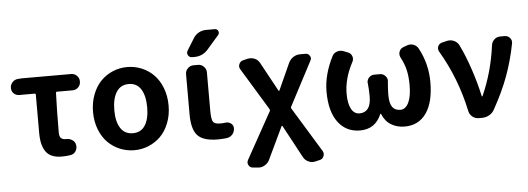

<svg xmlns="http://www.w3.org/2000/svg" viewBox="-58 -963 3720 1352"><g transform="rotate(-5 1801.5 -287.0)"><path d="M345.7 13.7Q267.6 13.7 234.4 -31.7Q201.2 -77.1 201.2 -164.1V-436.5Q201.2 -444.3 193.4 -444.3H85Q61.5 -444.3 45.9 -460Q30.3 -475.6 30.3 -498Q30.3 -521.5 45.9 -538.6Q61.5 -555.7 84 -557.6L112.3 -559.6H460.9Q485.4 -559.6 502 -543Q518.6 -526.4 518.6 -502Q518.6 -477.5 502 -460.9Q485.4 -444.3 460.9 -444.3H351.6Q343.8 -444.3 343.8 -436.5Q338.9 -308.6 338.9 -157.2Q338.9 -128.9 350.1 -117.7Q361.3 -106.4 382.8 -106.4Q385.7 -106.4 388.7 -106.4Q389.6 -106.4 390.6 -106.4Q413.1 -106.4 430.7 -93.8Q450.2 -81.1 453.1 -58.6Q454.1 -52.7 454.1 -47.9Q454.1 -30.3 444.3 -14.6Q431.6 4.9 408.2 8.8Q377 13.7 345.7 13.7Z M591.8 -279.3Q591.8 -346.7 613.8 -403.3Q635.7 -460 672.4 -497.1Q709 -534.2 757.3 -554.2Q805.7 -574.2 858.9 -574.2Q912.1 -574.2 960.4 -554.2Q1008.8 -534.2 1045.4 -497.1Q1082 -460 1104 -403.3Q1126 -346.7 1126 -279.3Q1126 -211.9 1104 -155.8Q1082 -99.6 1045.4 -63Q1008.8 -26.4 960.4 -6.3Q912.1 13.7 858.9 13.7Q805.7 13.7 757.3 -6.3Q709 -26.4 672.4 -63Q635.7 -99.6 613.8 -155.8Q591.8 -211.9 591.8 -279.3ZM974.6 -279.3Q974.6 -361.3 945.3 -407.7Q916 -454.1 858.9 -454.1Q801.8 -454.1 772 -407.7Q742.2 -361.3 742.2 -279.3Q742.2 -197.3 772 -151.9Q801.8 -106.4 858.9 -106.4Q916 -106.4 945.3 -151.9Q974.6 -197.3 974.6 -279.3Z M1345.7 -737.3Q1359.4 -759.8 1383.3 -772.9Q1407.2 -786.1 1433.6 -786.1H1497.1Q1513.7 -786.1 1520.5 -771Q1527.3 -755.9 1516.6 -743.2L1432.6 -646.5Q1394.5 -603.5 1336.9 -603.5H1320.3Q1301.8 -603.5 1292 -620.1Q1288.1 -627.9 1288.1 -635.7Q1288.1 -644.5 1293 -652.3ZM1415 -217.8Q1415 -155.3 1426.8 -138.2Q1438.5 -121.1 1478.5 -121.1Q1497.1 -121.1 1515.6 -124Q1519.5 -124 1523.4 -124Q1540 -124 1553.7 -113.3Q1570.3 -100.6 1570.3 -80.1Q1570.3 -63.5 1563.5 -49.3Q1556.6 -35.2 1543.5 -25.9Q1530.3 -16.6 1514.6 -14.6Q1482.4 -10.7 1450.2 -10.7Q1349.6 -10.7 1308.6 -53.7Q1267.6 -96.7 1267.6 -204.1V-488.3Q1267.6 -511.7 1284.7 -528.8Q1301.8 -545.9 1325.2 -545.9H1357.4Q1380.9 -545.9 1397.9 -528.8Q1415 -511.7 1415 -488.3Z M1796.9 164.1Q1786.1 187.5 1763.7 200.2Q1744.1 211.9 1722.7 211.9Q1718.8 211.9 1714.8 210.9L1678.7 208Q1658.2 206.1 1649.4 188.5Q1644.5 179.7 1644.5 170.9Q1644.5 162.1 1649.4 152.3L1833 -178.7Q1835.9 -184.6 1832 -191.4L1651.4 -488.3Q1644.5 -499 1644.5 -509.8Q1644.5 -518.6 1648.4 -526.4Q1656.2 -545.9 1677.7 -550.8L1710 -558.6Q1718.8 -560.5 1727.5 -560.5Q1743.2 -560.5 1758.8 -553.7Q1782.2 -543.9 1793.9 -521.5L1906.2 -315.4Q1907.2 -313.5 1909.2 -313.5Q1911.1 -313.5 1912.1 -315.4L1998 -504.9Q2009.8 -529.3 2031.7 -543.5Q2053.7 -557.6 2080.1 -557.6H2118.2Q2137.7 -557.6 2147.5 -541Q2153.3 -532.2 2153.3 -523.4Q2153.3 -514.6 2148.4 -506.8L1984.4 -194.3Q1981.4 -187.5 1985.4 -181.6L2178.7 134.8Q2184.6 145.5 2184.6 156.2Q2184.6 164.1 2180.7 172.9Q2172.9 192.4 2152.3 196.3L2119.1 204.1Q2111.3 206.1 2102.5 206.1Q2086.9 206.1 2071.3 198.2Q2047.9 187.5 2036.1 165L1912.1 -65.4Q1911.1 -66.4 1909.2 -66.4Q1907.2 -66.4 1906.2 -65.4Z M2454.1 13.7Q2356.4 13.7 2299.3 -62.5Q2242.2 -138.7 2242.2 -279.3Q2242.2 -397.5 2305.7 -523.4Q2316.4 -545.9 2339.8 -553.7Q2351.6 -557.6 2362.3 -557.6Q2375 -557.6 2386.7 -552.7L2417 -541Q2437.5 -533.2 2445.3 -511.7Q2448.2 -502.9 2448.2 -495.1Q2448.2 -482.4 2441.4 -470.7Q2381.8 -359.4 2381.8 -251Q2381.8 -183.6 2402.3 -145Q2422.9 -106.4 2460.9 -106.4Q2500 -106.4 2521 -134.3Q2542 -162.1 2542 -218.8Q2542 -264.6 2537.1 -311.5Q2536.1 -315.4 2536.1 -318.4Q2536.1 -336.9 2548.8 -351.6Q2564.5 -369.1 2586.9 -369.1H2627.9Q2650.4 -369.1 2666 -351.6Q2679.7 -336.9 2679.7 -318.4Q2679.7 -314.5 2678.7 -311.5Q2673.8 -258.8 2673.8 -218.8Q2673.8 -158.2 2692.9 -132.3Q2711.9 -106.4 2749 -106.4Q2786.1 -106.4 2807.6 -149.9Q2829.1 -193.4 2829.1 -274.4Q2829.1 -333 2818.8 -378.9Q2808.6 -424.8 2782.2 -473.6Q2776.4 -485.4 2776.4 -497.1Q2776.4 -505.9 2779.3 -514.6Q2786.1 -535.2 2807.6 -543.9L2834 -553.7Q2845.7 -558.6 2858.4 -558.6Q2869.1 -558.6 2880.9 -554.7Q2904.3 -545.9 2916 -524.4Q2976.6 -411.1 2976.6 -283.2Q2976.6 -139.6 2922.4 -63Q2868.2 13.7 2769.5 13.7Q2716.8 13.7 2674.8 -11.2Q2632.8 -36.1 2611.3 -88.9Q2610.4 -90.8 2608.4 -90.8Q2606.4 -90.8 2605.5 -88.9Q2562.5 13.7 2454.1 13.7Z M3404.3 -49.8Q3391.6 -26.4 3368.2 -13.2Q3344.7 0 3317.4 0H3293Q3268.6 0 3249 -16.1Q3229.5 -32.2 3224.6 -56.6Q3174.8 -292 3056.6 -491.2Q3050.8 -501 3050.8 -512.7Q3050.8 -520.5 3053.7 -528.3Q3062.5 -547.9 3083 -552.7L3119.1 -561.5Q3127.9 -563.5 3136.7 -563.5Q3153.3 -563.5 3168 -556.6Q3191.4 -545.9 3203.1 -523.4Q3242.2 -444.3 3276.4 -340.8Q3310.5 -237.3 3328.1 -152.3Q3328.1 -150.4 3330.6 -150.4Q3333 -150.4 3334 -152.3Q3407.2 -316.4 3431.6 -502.9Q3434.6 -527.3 3452.6 -543.5Q3470.7 -559.6 3495.1 -559.6H3525.4Q3548.8 -559.6 3562.5 -543Q3574.2 -529.3 3574.2 -513.7Q3574.2 -508.8 3573.2 -502.9Q3549.8 -382.8 3510.3 -275.4Q3470.7 -168 3404.3 -49.8Z"/></g></svg>

Font: Gen Jyuu Gothic Bold
Style: Bold
Weight: 700
Designer: [Source Han Sans]
Ryoko NISHIZUKA  (kana & ideographs); Paul D. Hunt (Latin, Greek & Cyrillic); Wenlong ZHANG  (bopomofo
Version: Version 1.002.20150607